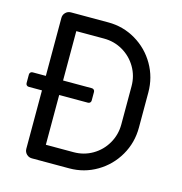

<svg xmlns="http://www.w3.org/2000/svg" viewBox="-104 -789 837 883"><g transform="rotate(15 315.0 -347.5)"><path d="M565 -431V-264Q565 -192 530 -131.5Q495 -71 435 -35.5Q375 0 304 0H126Q111 0 100.5 -10.5Q90 -21 90 -36V-314H27Q21 -314 17 -318Q13 -322 13 -328V-369Q13 -375 17 -379Q21 -383 27 -383H90V-659Q90 -674 100.5 -684.5Q111 -695 126 -695H304Q375 -695 435 -659.5Q495 -624 530 -563.5Q565 -503 565 -431ZM483 -439Q483 -488 459 -529Q435 -570 394 -594Q353 -618 304 -618H172V-383H309Q315 -383 319 -379Q323 -375 323 -369V-328Q323 -322 319 -318Q315 -314 309 -314H172V-77H304Q353 -77 394 -101Q435 -125 459 -166.5Q483 -208 483 -257Z"/></g></svg>

Font: Miriam Libre
Style: Regular
Weight: 400
Designer: Michal Sahar
Foundry: Hagilda
Version: Version 1.001